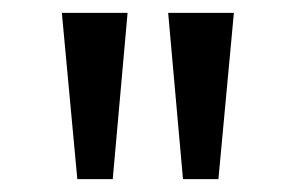

<svg xmlns="http://www.w3.org/2000/svg" viewBox="-20 -886 460 298"><path d="M100 -608 76 -866H178L155 -608ZM264 -608 241 -866H343L319 -608Z"/></svg>

Font: Noto Sans Telugu UI Condensed
Style: Regular
Weight: 400
Width: 3
Designer: Jelle Bosma - Monotype Design Team
Foundry: Monotype Imaging Inc.
Version: Version 2.006; ttfautohint (v1.8.4.7-5d5b)